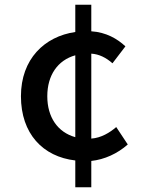

<svg xmlns="http://www.w3.org/2000/svg" viewBox="-20 -756 610 816"><path d="M300 40H368V-72C424 -78 479 -103 523 -142L474 -216C446 -192 410 -170 368 -167V-528C401 -526 431 -511 458 -487L513 -559C479 -591 431 -619 368 -623V-736H300V-620C169 -601 69 -505 69 -347C69 -188 162 -90 300 -74ZM300 -173C225 -194 181 -258 181 -347C181 -436 225 -500 300 -521Z"/></svg>

Font: Noto Sans CJK SC Medium
Style: Regular
Weight: 500
Designer: Ryoko NISHIZUKA 西塚涼子 (kana, bopomofo & ideographs); Paul D. Hunt (Latin, Greek & Cyrillic); Sandoll Communications 산돌커뮤니
Foundry: Adobe
Version: Version 2.004;hotconv 1.0.118;makeotfexe 2.5.65603